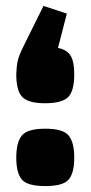

<svg xmlns="http://www.w3.org/2000/svg" viewBox="-20 -623 306 649"><path d="M35 -90Q35 -142 54 -165Q73 -188 133 -188Q193 -188 212 -165Q231 -142 231 -90Q231 -38 212 -16Q193 6 133 6Q73 6 54 -16Q35 -38 35 -90ZM127 -603 206 -577 176 -461Q206 -455 218.5 -435Q231 -415 231 -372Q231 -315 210 -294.5Q189 -274 132 -274Q77 -274 56 -294.5Q35 -315 35 -372Q36 -396 38.5 -410.5Q41 -425 47 -439.5Q53 -454 66 -480Z"/></svg>

Font: Changa ExtraLight
Style: Bold
Weight: 700
Version: Version 3.002; ttfautohint (v1.8.2)